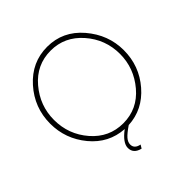

<svg xmlns="http://www.w3.org/2000/svg" viewBox="-229 -884 1221 1221"><g transform="rotate(-45 382.0 -273.5)"><path d="M350 168Q291 154 291 103Q291 57 362 4Q227 -5 139 -111.5Q51 -218 51 -355Q51 -499 147.5 -607Q244 -715 383 -715Q524 -715 618.5 -604.5Q713 -494 713 -355Q713 -214 622 -108.5Q531 -3 398 4Q354 34 335.5 55Q317 76 317 98Q317 136 364 145ZM85 -355Q85 -224 170 -126Q255 -28 382 -28Q510 -28 594.5 -128Q679 -228 679 -355Q679 -486 593 -584Q507 -682 382 -682Q254 -682 169.5 -582.5Q85 -483 85 -355Z"/></g></svg>

Font: Raleway
Style: ExtraLight
Weight: 200
Designer: Matt McInerney, Pablo Impallari, Rodrigo Fuenzalida
Foundry: Matt McInerney, Pablo Impallari, Rodrigo Fuenzalida
Version: Version 2.001